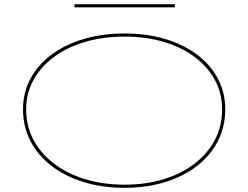

<svg xmlns="http://www.w3.org/2000/svg" viewBox="-20 -883 1187 918"><path d="M576 -723Q682 -723 770 -696.5Q858 -670 922.5 -621.5Q987 -573 1022 -506.5Q1057 -440 1057 -360Q1057 -278 1022 -209Q987 -140 922.5 -90Q858 -40 770 -12.5Q682 15 576 15Q469 15 380 -12.5Q291 -40 226 -90Q161 -140 125.5 -209Q90 -278 90 -360Q90 -440 125.5 -506.5Q161 -573 226 -621.5Q291 -670 380 -696.5Q469 -723 576 -723ZM576 -708Q473 -708 386.5 -682.5Q300 -657 237 -610Q174 -563 139.5 -499.5Q105 -436 105 -360Q105 -281 139.5 -215.5Q174 -150 237 -101.5Q300 -53 386.5 -26.5Q473 0 576 0Q678 0 763.5 -26.5Q849 -53 911.5 -101.5Q974 -150 1008 -215.5Q1042 -281 1042 -360Q1042 -436 1008 -499.5Q974 -563 911.5 -610Q849 -657 763.5 -682.5Q678 -708 576 -708ZM336 -848V-863H816V-848Z"/></svg>

Font: Kalnia Expanded Thin
Style: Regular
Weight: 250
Width: 7
Designer: Frida Medrano
Foundry: Frida Medrano
Version: Version 1.105